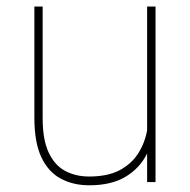

<svg xmlns="http://www.w3.org/2000/svg" viewBox="-20 -548 573 578"><path d="M422.9 -528.3H448.2V0H422.9V-85.9Q400.9 -41.5 357.9 -15.9Q314.9 9.8 249 9.8Q200.2 9.8 162.8 -10.3Q125.5 -30.3 104.5 -74.7Q83.5 -119.1 83.5 -192.9V-528.3H108.4V-191.9Q108.4 -127.4 126.5 -88.9Q144.5 -50.3 176.3 -33.4Q208 -16.6 248 -16.6Q304.2 -16.6 340.1 -35.6Q376 -54.7 396 -86.2Q416 -117.7 422.9 -155.8Z"/></svg>

Font: Robert Sans Thin
Style: Regular
Weight: 100
Designer: Christian Robertson (extended by Adam Twardoch)
Foundry: Google
Version: Version 12.135;April 2, 2019;FontCreator 11.5.0.2425 64-bit;